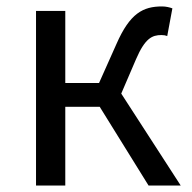

<svg xmlns="http://www.w3.org/2000/svg" viewBox="-20 -577 596 597"><path d="M357 -286 403 -393C431 -458 453 -468 482 -468C490 -468 494 -467 500 -465L516 -551C508 -554 496 -557 484 -557C425 -557 384 -536 342 -440L288 -319H183V-543H92V0H183V-245H290L442 0H542Z"/></svg>

Font: Noto Sans CJK SC Regular
Style: Regular
Weight: 400
Designer: Ryoko NISHIZUKA (kana & ideographs); Paul D. Hunt (Latin, Greek & Cyrillic); Wenlong ZHANG (bopomofo); Sandoll Communica
Foundry: Adobe Systems Incorporated
Version: Version 1.004;PS 1.004;hotconv 1.0.82;makeotf.lib2.5.63406